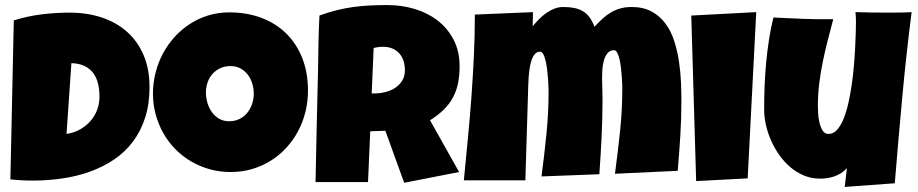

<svg xmlns="http://www.w3.org/2000/svg" viewBox="-20 -736 3671 768"><path d="M578.1 -387.7Q578.1 -319.3 560.5 -265.1Q543 -210.9 511.5 -169.2Q480 -127.4 436.5 -98.1Q393.1 -68.8 341.3 -50Q289.6 -31.2 231.2 -22.5Q172.9 -13.7 111.3 -13.7Q88.4 -13.7 66.4 -14.9Q44.4 -16.1 21.5 -18.6L35.2 -654.3Q88.9 -671.4 145.8 -678.5Q202.6 -685.5 258.8 -685.5Q328.6 -685.5 387.2 -666Q445.8 -646.5 488.3 -608.6Q530.8 -570.8 554.4 -515.4Q578.1 -460 578.1 -387.7ZM246.1 -200.2Q275.4 -204.6 299.6 -218Q323.7 -231.4 341.3 -251.2Q358.9 -271 368.4 -296.1Q377.9 -321.3 377.9 -349.6Q377.9 -377.4 372.1 -401.6Q366.2 -425.8 353 -443.6Q339.8 -461.4 318.4 -471.9Q296.9 -482.4 265.6 -483.4Z M1211.9 -374Q1211.9 -329.6 1201.7 -288.3Q1191.4 -247.1 1172.1 -210.9Q1152.8 -174.8 1125.2 -144.8Q1097.7 -114.7 1063.2 -93.3Q1028.8 -71.8 988.3 -59.8Q947.8 -47.9 902.3 -47.9Q858.4 -47.9 818.6 -59.1Q778.8 -70.3 744.1 -90.6Q709.5 -110.8 681.4 -139.4Q653.3 -168 633.5 -202.9Q613.8 -237.8 602.8 -277.8Q591.8 -317.9 591.8 -361.3Q591.8 -403.8 602.1 -444.6Q612.3 -485.4 631.6 -521.5Q650.9 -557.6 678.2 -587.9Q705.6 -618.2 739.5 -640.1Q773.4 -662.1 813 -674.3Q852.5 -686.5 896.5 -686.5Q967.3 -686.5 1025.6 -664.6Q1084 -642.6 1125.2 -601.8Q1166.5 -561 1189.2 -503.2Q1211.9 -445.3 1211.9 -374ZM995.1 -361.3Q995.1 -382.3 989 -402.1Q982.9 -421.9 971.2 -437.3Q959.5 -452.6 942.1 -462.2Q924.8 -471.7 902.3 -471.7Q879.4 -471.7 861.3 -463.4Q843.3 -455.1 830.3 -440.7Q817.4 -426.3 810.5 -407Q803.7 -387.7 803.7 -366.2Q803.7 -345.7 809.6 -325.2Q815.4 -304.7 827.1 -288.1Q838.9 -271.5 856.2 -261.2Q873.5 -251 896.5 -251Q919.4 -251 937.7 -260Q956.1 -269 968.8 -284.4Q981.4 -299.8 988.3 -319.8Q995.1 -339.8 995.1 -361.3Z M1818.4 -470.7Q1818.4 -432.6 1811.8 -401.6Q1805.2 -370.6 1791 -344.7Q1776.9 -318.8 1754.4 -296.9Q1731.9 -274.9 1700.2 -254.9L1816.4 -47.9L1596.7 -4.9L1521.5 -212.9L1460.9 -210.9L1452.1 -7.8H1242.2Q1244.6 -119.1 1246.8 -229.5Q1249 -339.8 1252 -451.2Q1252.9 -507.3 1253.9 -562.5Q1254.9 -617.7 1257.8 -673.8Q1292 -686.5 1325.2 -694.8Q1358.4 -703.1 1391.8 -707.8Q1425.3 -712.4 1459.7 -714.1Q1494.1 -715.8 1530.3 -715.8Q1585.9 -715.8 1637.9 -700.4Q1689.9 -685.1 1730 -654.3Q1770 -623.5 1794.2 -577.6Q1818.4 -531.7 1818.4 -470.7ZM1599.6 -455.1Q1599.6 -475.6 1594 -492.7Q1588.4 -509.8 1577.4 -522.2Q1566.4 -534.7 1550 -541.7Q1533.7 -548.8 1511.7 -548.8Q1502 -548.8 1492.7 -547.6Q1483.4 -546.4 1474.6 -543.9L1466.8 -362.3H1478.5Q1499.5 -362.3 1521.2 -367.7Q1543 -373 1560.3 -384.3Q1577.6 -395.5 1588.6 -413.1Q1599.6 -430.7 1599.6 -455.1Z M2705.6 -331.1Q2705.6 -261.2 2701.2 -191.9Q2696.8 -122.6 2690.9 -52.7L2439.9 -41Q2451.2 -126 2460.2 -211.2Q2469.2 -296.4 2469.2 -381.8Q2469.2 -387.2 2468.8 -400.6Q2468.3 -414.1 2467 -431.2Q2465.8 -448.2 2463.6 -466.6Q2461.4 -484.9 2457.8 -500.2Q2454.1 -515.6 2448.7 -525.4Q2443.4 -535.2 2436 -535.2Q2418.9 -535.2 2409.2 -522.2Q2399.4 -509.3 2394.8 -491.2Q2390.1 -473.1 2389.2 -454.3Q2388.2 -435.5 2388.2 -423.8Q2388.2 -403.3 2389.2 -382.8Q2390.1 -362.3 2390.1 -340.8Q2390.1 -265.1 2386.5 -189.9Q2382.8 -114.7 2377.4 -39.1L2146 -30.3Q2157.2 -115.2 2165.8 -200Q2174.3 -284.7 2174.3 -370.1Q2174.3 -375.5 2173.8 -389.6Q2173.3 -403.8 2172.1 -421.4Q2170.9 -439 2168.5 -458Q2166 -477.1 2162.4 -492.9Q2158.7 -508.8 2153.3 -519Q2147.9 -529.3 2140.1 -529.3Q2127.9 -529.3 2119.6 -519.8Q2111.3 -510.3 2106.2 -495.1Q2101.1 -480 2098.4 -461.7Q2095.7 -443.4 2094.5 -425.8Q2093.3 -408.2 2093 -393.3Q2092.8 -378.4 2092.3 -371.1L2081.5 -14.6H1835.4Q1843.3 -97.2 1851.3 -180.2Q1859.4 -263.2 1865.5 -345.9Q1871.6 -428.7 1875.5 -511.7Q1879.4 -594.7 1879.4 -677.7L2111.8 -687.5L2110.8 -630.9Q2121.6 -644.5 2135.3 -658.4Q2148.9 -672.4 2164.3 -683.3Q2179.7 -694.3 2197 -701.2Q2214.4 -708 2232.9 -708Q2256.8 -708 2275.9 -704.3Q2294.9 -700.7 2310.3 -691.9Q2325.7 -683.1 2337.4 -667.7Q2349.1 -652.3 2357.9 -628.9Q2373.5 -646 2389.4 -660.6Q2405.3 -675.3 2422.9 -685.8Q2440.4 -696.3 2460.9 -702.1Q2481.4 -708 2506.3 -708Q2553.7 -708 2586.9 -689.7Q2620.1 -671.4 2642.3 -641.1Q2664.6 -610.8 2677 -571.8Q2689.5 -532.7 2695.8 -490.7Q2702.1 -448.7 2703.9 -407.2Q2705.6 -365.7 2705.6 -331.1Z M3004.9 -687.5 2970.7 -22.5 2764.6 -11.7 2745.1 -673.8Z M3626.5 -687.5Q3604.5 -515.6 3588.9 -345.5Q3573.2 -175.3 3559.1 -2.9L3358.9 11.7L3367.7 -63.5Q3357.9 -52.2 3345 -43.9Q3332 -35.6 3317.4 -30.5Q3302.7 -25.4 3287.1 -23.2Q3271.5 -21 3257.3 -21.5Q3224.1 -22 3194.8 -34.4Q3165.5 -46.9 3141.1 -67.6Q3116.7 -88.4 3097.2 -116Q3077.6 -143.6 3064.2 -174.1Q3050.8 -204.6 3043.7 -236.3Q3036.6 -268.1 3036.6 -297.9Q3036.6 -341.8 3038.3 -388.9Q3040 -436 3044.4 -483.4Q3048.8 -530.8 3055.9 -577.1Q3063 -623.5 3073.7 -666Q3133.3 -663.1 3193.4 -660.6Q3253.4 -658.2 3313 -659.2Q3301.8 -616.7 3290.8 -574Q3279.8 -531.2 3271 -488Q3262.2 -444.8 3256.8 -401.4Q3251.5 -357.9 3251.5 -313.5Q3251.5 -303.2 3252.4 -284.2Q3253.4 -265.1 3257.6 -246.6Q3261.7 -228 3270.3 -214.1Q3278.8 -200.2 3294.4 -200.2Q3313 -200.2 3327.6 -216.1Q3342.3 -231.9 3353.5 -258.8Q3364.7 -285.6 3372.8 -320.8Q3380.9 -356 3386.5 -394.3Q3392.1 -432.6 3395.5 -471.7Q3398.9 -510.7 3400.6 -545.2Q3402.3 -579.6 3403.1 -606.9Q3403.8 -634.3 3403.8 -649.4Q3403.8 -659.2 3403.3 -668.5Q3402.8 -677.7 3401.9 -687.5Q3433.6 -686.5 3464.8 -686Q3496.1 -685.5 3527.8 -685.5Q3552.2 -685.5 3576.9 -685.8Q3601.6 -686 3626.5 -687.5Z"/></svg>

Font: Luckiest Guy RUS-BEL-UKR
Style: Regular
Weight: 400
Designer: Astigmatic (AOETI)
Foundry: Astigmatic (AOETI)
Version: Version 1.00 March 11, 2019, initial release